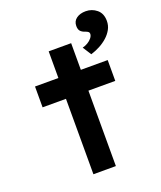

<svg xmlns="http://www.w3.org/2000/svg" viewBox="-147 -895 828 988"><g transform="rotate(-20 267.5 -401.0)"><path d="M192 0V-673H315V0ZM64 -413V-527H462V-413ZM393 -584 363 -631Q377 -634 391.5 -642.5Q406 -651 415 -662.5Q424 -674 424 -685Q424 -692 419 -696Q414 -700 403 -704Q387 -709 378.5 -718.5Q370 -728 370 -747Q370 -773 390 -787.5Q410 -802 441 -802Q475 -802 501 -780.5Q527 -759 527 -718Q527 -693 515.5 -672Q504 -651 485 -634Q466 -617 442.5 -604.5Q419 -592 393 -584Z"/></g></svg>

Font: Lexend Exa Medium
Style: Regular
Weight: 500
Designer: Bonnie Shaver-Troup, Thomas Jockin
Foundry: Lexend
Version: Version 1.007